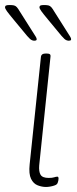

<svg xmlns="http://www.w3.org/2000/svg" viewBox="-23 -738 308 764"><path d="M160 6Q144 6 127 -0.5Q110 -7 100.5 -26.5Q91 -46 95 -84L140 -513Q141 -519 145.5 -522Q150 -525 159 -525H163Q172 -525 175.5 -522Q179 -519 178 -513L133 -80Q131 -55 138.5 -42.5Q146 -30 171 -30Q185 -30 192.5 -32.5Q200 -35 205 -35Q208 -35 209 -33Q210 -31 210 -28Q210 -24 209 -19Q208 -14 206.5 -10.5Q205 -7 203 -5Q200 -2 192.5 0.5Q185 3 176 4.5Q167 6 160 6ZM251 -576Q247 -576 242.5 -577.5Q238 -579 233.5 -583Q229 -587 222 -595L169 -659Q149 -683 141.5 -693.5Q134 -704 134 -709Q134 -714 138 -716Q142 -718 152 -718Q163 -718 169.5 -716.5Q176 -715 181 -709.5Q186 -704 193 -692L243 -613Q252 -599 256 -592.5Q260 -586 260 -582Q260 -578 257 -577Q254 -576 251 -576ZM114 -576Q110 -576 105.5 -577.5Q101 -579 96.5 -583Q92 -587 85 -595L32 -659Q12 -683 4.5 -693.5Q-3 -704 -3 -709Q-3 -714 1 -716Q5 -718 15 -718Q26 -718 32.5 -716.5Q39 -715 44 -709.5Q49 -704 56 -692L106 -613Q115 -599 119 -592.5Q123 -586 123 -582Q123 -578 120 -577Q117 -576 114 -576Z"/></svg>

Font: Asap Thin
Style: Italic
Weight: 250
Italic angle: -6°
Designer: Pablo Cosgaya
Foundry: Omnibus-Type
Version: Version 3.001